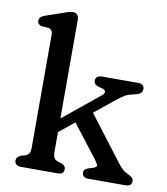

<svg xmlns="http://www.w3.org/2000/svg" viewBox="-83 -807 763 877"><g transform="rotate(10 299.0 -369.0)"><path d="M72.7 0Q59.3 0 51.5 -6.4Q43.7 -12.8 43.7 -24.4Q43.7 -34 49.3 -40Q54.9 -46 65.1 -50.4L83.5 -55.4Q94.4 -59.1 100.4 -67.4Q106.5 -75.7 106.5 -93.4V-615.2Q106.5 -631.4 101.1 -638.3Q95.8 -645.2 85.9 -647.2L54.9 -648.8Q46 -651.4 40.6 -657Q35.3 -662.6 35.3 -671.2Q35.3 -680.6 41.6 -687.4Q48 -694.2 60.9 -698.6L136.3 -724.6Q151 -730.1 162.7 -733.9Q174.4 -737.6 184.5 -737.6Q197.5 -737.6 204.9 -729.5Q212.3 -721.4 212.3 -707.6V-93.4Q212.3 -74.5 218.1 -65.8Q223.8 -57.1 234.9 -53.4L253.1 -48Q272.1 -40 272.1 -24.4Q272.1 0 245.1 0ZM175.5 -219.1 380.7 -386.1Q391.9 -394.9 391.8 -403.6Q391.7 -412.4 378.6 -416.8L360 -421.5Q346.4 -426 341.6 -432.2Q336.8 -438.5 336.8 -446.2Q336.8 -458 344.6 -464.3Q352.4 -470.6 365.8 -470.6H533.7Q547.6 -470.6 555.2 -464.3Q562.7 -458 562.7 -446.2Q562.7 -435.9 554.9 -428Q547.1 -420.2 519.7 -414.5Q498.2 -410.4 483.4 -401.7Q468.5 -393 443.7 -373.1L188.3 -166.3ZM333.3 -328.1 513.2 -92.5Q527.1 -74.8 536.5 -66.6Q545.8 -58.4 559.2 -52.9Q571.9 -46.4 579.4 -39.9Q586.9 -33.3 586.9 -23.4Q586.9 -12.2 579.4 -6.1Q571.8 0 557.9 0H384Q371.8 0 364.4 -6.4Q357 -12.8 357 -24.4Q357 -32.6 361.8 -37.7Q366.5 -42.8 379.3 -47.2L397.8 -52.8Q417.7 -59.5 414.2 -68.8Q410.7 -78.1 394.6 -99.2L261.5 -271.4Z"/></g></svg>

Font: Fraunces SuperSoft 9pt
Style: Regular
Weight: 900
Version: Version 1.000;[b76b70a41]